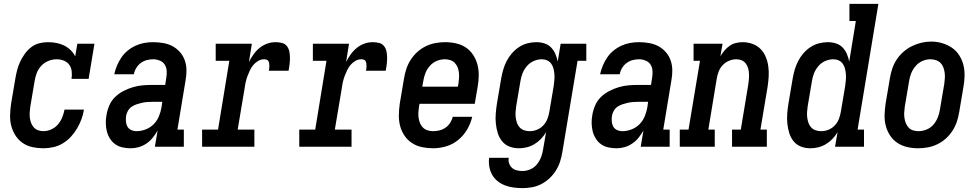

<svg xmlns="http://www.w3.org/2000/svg" viewBox="-20 -755 5040 988"><path d="M203 8Q174 8 146.5 2Q119 -4 96.5 -19.5Q74 -35 59.5 -58Q45 -81 38 -107.5Q31 -134 32 -163.5Q33 -193 37 -221L59 -351Q63 -374 68.5 -395.5Q74 -417 84 -438Q94 -459 108 -478.5Q122 -498 141 -512.5Q160 -527 182.5 -532.5Q205 -538 227 -538Q249 -538 270 -534Q291 -530 309.5 -521Q328 -512 343 -497.5Q358 -483 367 -465L378 -530H466L436 -349H348Q351 -368 349 -387.5Q347 -407 336.5 -421.5Q326 -436 308.5 -443Q291 -450 271 -450Q250 -450 229 -441.5Q208 -433 192.5 -416.5Q177 -400 169 -379Q161 -358 158 -337L136 -207Q134 -193 133 -178.5Q132 -164 133.5 -149.5Q135 -135 140 -122.5Q145 -110 153.5 -100Q162 -90 175.5 -85Q189 -80 203 -80Q223 -80 243.5 -89Q264 -98 278 -114.5Q292 -131 300 -150.5Q308 -170 312 -191H412Q408 -165 399 -141Q390 -117 376.5 -94Q363 -71 344.5 -51Q326 -31 302.5 -17Q279 -3 253.5 2.5Q228 8 203 8Z M653 8Q653 8 653 8Q653 8 653 8Q631 8 610.5 3.5Q590 -1 573.5 -12.5Q557 -24 546 -41.5Q535 -59 530 -78.5Q525 -98 524.5 -120Q524 -142 528 -163Q532 -188 542.5 -212.5Q553 -237 572 -255.5Q591 -274 615 -286.5Q639 -299 664.5 -306.5Q690 -314 715 -316Q740 -318 765 -318H830L836 -357Q839 -374 837.5 -392Q836 -410 827 -423.5Q818 -437 801.5 -443.5Q785 -450 768 -450Q751 -450 734.5 -445.5Q718 -441 704 -430.5Q690 -420 681 -405Q672 -390 669 -373H568Q573 -396 582 -417.5Q591 -439 604.5 -459Q618 -479 637 -494.5Q656 -510 678 -520Q700 -530 722.5 -534Q745 -538 768 -538Q794 -538 820 -533.5Q846 -529 867.5 -517.5Q889 -506 905.5 -487.5Q922 -469 930.5 -445.5Q939 -422 939.5 -395.5Q940 -369 935 -342L893 -88H926V0H777L791 -83Q780 -64 766 -46.5Q752 -29 733.5 -16.5Q715 -4 694.5 2Q674 8 653 8ZM683 -80Q706 -80 729.5 -89Q753 -98 770.5 -115.5Q788 -133 797.5 -156Q807 -179 811 -202L815 -231H765Q751 -231 737.5 -230Q724 -229 710.5 -226Q697 -223 683.5 -218.5Q670 -214 658 -206Q646 -198 638.5 -185Q631 -172 629 -159Q627 -145 628 -130.5Q629 -116 635.5 -104Q642 -92 655 -86Q668 -80 683 -80Z M1020 0V-88H1102L1160 -442H1090V-530H1276L1261 -436Q1271 -456 1284.5 -475Q1298 -494 1316 -508.5Q1334 -523 1355 -530.5Q1376 -538 1398 -538Q1415 -538 1431 -534Q1447 -530 1456.5 -517.5Q1466 -505 1469 -489.5Q1472 -474 1472 -457Q1472 -440 1470 -423.5Q1468 -407 1465 -391H1363Q1365 -397 1365.5 -403.5Q1366 -410 1366 -417Q1366 -424 1365 -430Q1364 -436 1361 -441Q1358 -446 1351.5 -448Q1345 -450 1339 -450Q1323 -450 1308.5 -441.5Q1294 -433 1283.5 -420.5Q1273 -408 1266 -393Q1259 -378 1253.5 -363.5Q1248 -349 1244.5 -333.5Q1241 -318 1239 -302L1203 -88H1289V0Z M1520 0V-88H1602L1660 -442H1590V-530H1776L1761 -436Q1771 -456 1784.5 -475Q1798 -494 1816 -508.5Q1834 -523 1855 -530.5Q1876 -538 1898 -538Q1915 -538 1931 -534Q1947 -530 1956.5 -517.5Q1966 -505 1969 -489.5Q1972 -474 1972 -457Q1972 -440 1970 -423.5Q1968 -407 1965 -391H1863Q1865 -397 1865.5 -403.5Q1866 -410 1866 -417Q1866 -424 1865 -430Q1864 -436 1861 -441Q1858 -446 1851.5 -448Q1845 -450 1839 -450Q1823 -450 1808.5 -441.5Q1794 -433 1783.5 -420.5Q1773 -408 1766 -393Q1759 -378 1753.5 -363.5Q1748 -349 1744.5 -333.5Q1741 -318 1739 -302L1703 -88H1789V0Z M2208 8Q2179 8 2151 2Q2123 -4 2100 -19Q2077 -34 2061.5 -57Q2046 -80 2039 -106.5Q2032 -133 2032.5 -162.5Q2033 -192 2037 -221L2059 -351Q2063 -376 2071 -400.5Q2079 -425 2093.5 -447.5Q2108 -470 2128 -488Q2148 -506 2172 -517.5Q2196 -529 2221 -533.5Q2246 -538 2271 -538Q2300 -538 2328 -531.5Q2356 -525 2378 -510Q2400 -495 2415 -472Q2430 -449 2437 -422Q2444 -395 2443.5 -366Q2443 -337 2438 -309L2423 -221H2139L2136 -207Q2134 -192 2133 -177.5Q2132 -163 2134 -148.5Q2136 -134 2141.5 -121Q2147 -108 2156.5 -98.5Q2166 -89 2180 -84.5Q2194 -80 2208 -80Q2225 -80 2241.5 -84Q2258 -88 2272.5 -98Q2287 -108 2296.5 -123Q2306 -138 2310 -154H2410Q2402 -120 2384 -89Q2366 -58 2338 -35Q2310 -12 2276 -2Q2242 8 2208 8ZM2336 -309 2339 -323Q2341 -338 2342 -352.5Q2343 -367 2341.5 -381Q2340 -395 2335 -408Q2330 -421 2320.5 -431Q2311 -441 2297.5 -445.5Q2284 -450 2269 -450Q2248 -450 2227.5 -441.5Q2207 -433 2192 -416Q2177 -399 2169 -378.5Q2161 -358 2158 -337L2153 -309Z M2669 213Q2646 213 2623 210Q2600 207 2579 199Q2558 191 2541 177.5Q2524 164 2513 145Q2502 126 2498 103Q2494 80 2497 57H2598Q2595 72 2600 86Q2605 100 2615 109Q2625 118 2639.5 121.5Q2654 125 2669 125Q2689 125 2709.5 116Q2730 107 2743.5 90Q2757 73 2764.5 53Q2772 33 2775 12L2790 -75Q2779 -56 2763.5 -40Q2748 -24 2729.5 -13Q2711 -2 2690.5 3Q2670 8 2650 8Q2624 8 2601 -1Q2578 -10 2563 -29Q2548 -48 2541 -71.5Q2534 -95 2531.5 -119.5Q2529 -144 2531 -170Q2533 -196 2537 -221L2559 -351Q2563 -374 2569.5 -396.5Q2576 -419 2587 -440.5Q2598 -462 2614 -480.5Q2630 -499 2650.5 -512.5Q2671 -526 2694 -532Q2717 -538 2740 -538Q2762 -538 2782 -531.5Q2802 -525 2816 -510.5Q2830 -496 2838 -477Q2846 -458 2850 -438L2865 -530H2997V-442H2952L2874 26Q2870 51 2862.5 75Q2855 99 2841.5 121Q2828 143 2808.5 161.5Q2789 180 2766 192Q2743 204 2718 208.5Q2693 213 2669 213ZM2706 -80Q2725 -80 2743.5 -87.5Q2762 -95 2776 -110Q2790 -125 2797 -143.5Q2804 -162 2807 -181L2829 -311Q2831 -326 2832.5 -341.5Q2834 -357 2833 -371.5Q2832 -386 2828.5 -400.5Q2825 -415 2817 -426.5Q2809 -438 2796 -444Q2783 -450 2768 -450Q2747 -450 2726.5 -441Q2706 -432 2691.5 -415Q2677 -398 2669 -378Q2661 -358 2658 -337L2636 -207Q2634 -193 2633 -178Q2632 -163 2634 -149Q2636 -135 2640.5 -122Q2645 -109 2654.5 -99Q2664 -89 2677.5 -84.5Q2691 -80 2706 -80Z M3153 8Q3153 8 3153 8Q3153 8 3153 8Q3131 8 3110.5 3.5Q3090 -1 3073.5 -12.5Q3057 -24 3046 -41.5Q3035 -59 3030 -78.5Q3025 -98 3024.5 -120Q3024 -142 3028 -163Q3032 -188 3042.5 -212.5Q3053 -237 3072 -255.5Q3091 -274 3115 -286.5Q3139 -299 3164.5 -306.5Q3190 -314 3215 -316Q3240 -318 3265 -318H3330L3336 -357Q3339 -374 3337.5 -392Q3336 -410 3327 -423.5Q3318 -437 3301.5 -443.5Q3285 -450 3268 -450Q3251 -450 3234.5 -445.5Q3218 -441 3204 -430.5Q3190 -420 3181 -405Q3172 -390 3169 -373H3068Q3073 -396 3082 -417.5Q3091 -439 3104.5 -459Q3118 -479 3137 -494.5Q3156 -510 3178 -520Q3200 -530 3222.5 -534Q3245 -538 3268 -538Q3294 -538 3320 -533.5Q3346 -529 3367.5 -517.5Q3389 -506 3405.5 -487.5Q3422 -469 3430.5 -445.5Q3439 -422 3439.5 -395.5Q3440 -369 3435 -342L3393 -88H3426V0H3277L3291 -83Q3280 -64 3266 -46.5Q3252 -29 3233.5 -16.5Q3215 -4 3194.5 2Q3174 8 3153 8ZM3183 -80Q3206 -80 3229.5 -89Q3253 -98 3270.5 -115.5Q3288 -133 3297.5 -156Q3307 -179 3311 -202L3315 -231H3265Q3251 -231 3237.5 -230Q3224 -229 3210.5 -226Q3197 -223 3183.5 -218.5Q3170 -214 3158 -206Q3146 -198 3138.5 -185Q3131 -172 3129 -159Q3127 -145 3128 -130.5Q3129 -116 3135.5 -104Q3142 -92 3155 -86Q3168 -80 3183 -80Z M3478 0V-88H3523L3582 -442H3549V-530H3698L3687 -465Q3696 -481 3708 -495Q3720 -509 3735 -519.5Q3750 -530 3767.5 -534Q3785 -538 3802 -538Q3828 -538 3852.5 -529Q3877 -520 3894 -502.5Q3911 -485 3920.5 -462Q3930 -439 3933.5 -413.5Q3937 -388 3935.5 -361.5Q3934 -335 3930 -309L3893 -88H3926V0H3747V-88H3792L3831 -323Q3833 -337 3834 -351.5Q3835 -366 3834 -379.5Q3833 -393 3829 -406Q3825 -419 3816.5 -429.5Q3808 -440 3795.5 -445Q3783 -450 3769 -450Q3750 -450 3731 -442Q3712 -434 3698.5 -419.5Q3685 -405 3678 -386.5Q3671 -368 3668 -349L3625 -88H3658V0Z M4150 8Q4124 8 4101 -1Q4078 -10 4063 -29Q4048 -48 4041 -71.5Q4034 -95 4031.5 -119.5Q4029 -144 4031 -170Q4033 -196 4037 -221L4059 -351Q4063 -374 4069.5 -396.5Q4076 -419 4087 -440.5Q4098 -462 4114 -480.5Q4130 -499 4150.5 -512.5Q4171 -526 4194 -532Q4217 -538 4240 -538Q4262 -538 4282 -531.5Q4302 -525 4316 -510.5Q4330 -496 4338 -477Q4346 -458 4350 -438L4384 -647H4351V-735H4500L4393 -88H4426V0H4277L4290 -75Q4279 -56 4263.5 -40Q4248 -24 4229.5 -13Q4211 -2 4190.5 3Q4170 8 4150 8ZM4206 -80Q4225 -80 4243.5 -87.5Q4262 -95 4276 -110Q4290 -125 4297 -143.5Q4304 -162 4307 -181L4329 -311Q4331 -326 4332.5 -341.5Q4334 -357 4333 -371.5Q4332 -386 4328.5 -400.5Q4325 -415 4317 -426.5Q4309 -438 4296 -444Q4283 -450 4268 -450Q4247 -450 4226.5 -441Q4206 -432 4191.5 -415Q4177 -398 4169 -378Q4161 -358 4158 -337L4136 -207Q4134 -193 4133 -178Q4132 -163 4134 -149Q4136 -135 4140.5 -122Q4145 -109 4154.5 -99Q4164 -89 4177.5 -84.5Q4191 -80 4206 -80Z M4704 8Q4675 8 4647.5 1.5Q4620 -5 4597.5 -20Q4575 -35 4560 -58Q4545 -81 4538 -108Q4531 -135 4532 -164Q4533 -193 4537 -221L4559 -351Q4563 -376 4571 -400.5Q4579 -425 4593.5 -447.5Q4608 -470 4628.5 -488Q4649 -506 4672.5 -517.5Q4696 -529 4721 -535Q4746 -541 4772 -541Q4801 -541 4828 -533Q4855 -525 4877.5 -510Q4900 -495 4915 -472Q4930 -449 4937 -422.5Q4944 -396 4943.5 -366.5Q4943 -337 4938 -309L4916 -179Q4912 -154 4904 -129.5Q4896 -105 4881.5 -82.5Q4867 -60 4847 -42Q4827 -24 4803 -12.5Q4779 -1 4754 3.5Q4729 8 4704 8ZM4706 -80Q4727 -80 4748 -88.5Q4769 -97 4783.5 -114Q4798 -131 4806 -151.5Q4814 -172 4817 -193L4839 -323Q4841 -338 4842 -352.5Q4843 -367 4841 -381.5Q4839 -396 4834 -409Q4829 -422 4819.5 -431.5Q4810 -441 4796 -445.5Q4782 -450 4767 -450Q4746 -450 4726 -441Q4706 -432 4691.5 -415Q4677 -398 4669 -378Q4661 -358 4658 -337L4636 -207Q4634 -192 4633 -177.5Q4632 -163 4634 -149Q4636 -135 4641 -122Q4646 -109 4655 -99Q4664 -89 4677.5 -84.5Q4691 -80 4706 -80Z"/></svg>

Font: Iosevka Slab Semibold Oblique
Style: Regular
Weight: 600
Italic angle: -9°
Monospace: yes
Designer: Belleve Invis
Foundry: Belleve Invis
Version: Version 11.1.1; ttfautohint (v1.8.3)